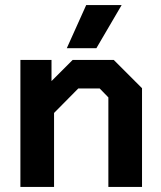

<svg xmlns="http://www.w3.org/2000/svg" viewBox="-20 -733 632 753"><path d="M60 -498H182V-415L265 -498H426L537 -387V0H405V-351L371 -386H287L192 -290V0H60ZM318 -713H457L358 -544H242Z"/></svg>

Font: Chakra Petch
Style: Bold
Weight: 700
Designer: Katatrad Aksorn Co.,Ltd.
Foundry: Cadson Demak Co.,Ltd.
Version: Version 1.000; ttfautohint (v1.6)